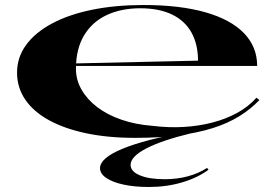

<svg xmlns="http://www.w3.org/2000/svg" viewBox="-20 -535 1106 766"><path d="M552 -515Q698 -515 799.5 -486Q901 -457 953.5 -402.5Q1006 -348 1006 -272H281V-282L770 -293Q770 -358 744 -405Q718 -452 666.5 -477Q615 -502 539 -502Q464 -502 406 -475Q348 -448 315.5 -394Q283 -340 283 -260Q283 -216 305.5 -177Q328 -138 368 -107.5Q408 -77 464.5 -57.5Q521 -38 588 -33Q652 -25 712.5 -28.5Q773 -32 827 -46Q881 -60 926 -84.5Q971 -109 1003 -145L1015 -136Q981 -100 935 -71.5Q889 -43 829 -24Q769 -5 692 5Q615 15 519 15Q410 15 323 -3.5Q236 -22 174.5 -56Q113 -90 80.5 -138Q48 -186 48 -245Q48 -306 84 -355.5Q120 -405 187 -441Q254 -477 347 -496Q440 -515 552 -515ZM745 -4Q625 25 563 57.5Q501 90 501 123Q501 149 538 164.5Q575 180 637 180Q686 180 729 168.5Q772 157 806 135L812 142Q769 174 707 192.5Q645 211 574 211Q517 211 473 201.5Q429 192 404 175Q379 158 379 136Q379 96 467.5 59Q556 22 733 -10Z"/></svg>

Font: Kalnia Expanded
Style: Regular
Weight: 400
Width: 7
Designer: Frida Medrano
Foundry: Frida Medrano
Version: Version 1.105